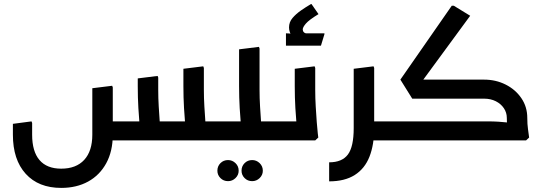

<svg xmlns="http://www.w3.org/2000/svg" viewBox="-20 -686 2658 938"><path d="M966 0V-93H1062V0ZM1062 0V-93Q1074 -93 1078 -80.5Q1082 -68 1082 -47Q1082 -27 1078 -13.5Q1074 0 1062 0ZM279 232Q168 232 105.5 163Q43 94 43 -28H137Q137 54 173 96Q209 138 279 138Q352 138 391.5 95Q431 52 431 -28H531Q531 53 499 111.5Q467 170 410.5 201Q354 232 279 232ZM43 -28V-81L134 -93L137 -85V-28ZM431 -28V-255L528 -267L531 -259V-28ZM480 0V-93H919V0ZM662 0 665 -42Q665 -42 662 -74.5Q659 -107 656 -158Q653 -209 653 -265V-303L750 -315L753 -307V-247Q753 -206 755.5 -165Q758 -124 760.5 -89.5Q763 -55 765.5 -34.5Q768 -14 768 -14L753 0ZM885 0 888 -42Q888 -42 885 -74.5Q882 -107 879 -158Q876 -209 876 -265V-350L973 -362L976 -354V-247Q976 -206 978.5 -165Q981 -124 983.5 -89.5Q986 -55 988.5 -34.5Q991 -14 991 -14L976 0Z M1094 199Q1072 199 1057 184Q1042 169 1042 148Q1042 126 1057 111Q1072 96 1094 96Q1115 96 1130.5 111Q1146 126 1146 148Q1146 169 1130.5 184Q1115 199 1094 199ZM1212 199Q1190 199 1175 184Q1160 169 1160 148Q1160 126 1175 111Q1190 96 1212 96Q1233 96 1248.5 111Q1264 126 1264 148Q1264 169 1248.5 184Q1233 199 1212 199Z M1219 0V-93H1334V0ZM1334 0V-93Q1346 -93 1350 -80.5Q1354 -68 1354 -47Q1354 -27 1350 -13.5Q1346 0 1334 0ZM1148 -329V-445L1245 -457L1248 -449V-329ZM1157 0 1160 -42Q1160 -42 1157 -74.5Q1154 -107 1151 -158Q1148 -209 1148 -265V-350L1245 -362L1248 -354V-247Q1248 -206 1250.5 -165Q1253 -124 1255.5 -89.5Q1258 -55 1260.5 -34.5Q1263 -14 1263 -14L1248 0ZM1062 0V-93H1168V0ZM1062 0Q1051 0 1046.5 -14Q1042 -28 1042 -48Q1042 -68 1046.5 -80.5Q1051 -93 1062 -93Z M1408 -505Q1392 -529 1392 -552Q1392 -578 1409 -598Q1426 -618 1450.5 -635Q1475 -652 1499 -666H1502L1536 -617Q1490 -589 1474.5 -571Q1459 -553 1459 -542Q1459 -534 1464.5 -528.5Q1470 -523 1478 -523ZM1377 -463V-523H1381Q1393 -523 1403 -521Q1413 -519 1413 -519L1430 -523H1565V-519L1548 -463Z M1429 0 1432 -42Q1432 -42 1429 -74.5Q1426 -107 1423 -158Q1420 -209 1420 -265V-350L1517 -362L1520 -354V-247Q1520 -206 1522.5 -165Q1525 -124 1527.5 -89.5Q1530 -55 1532.5 -34.5Q1535 -14 1535 -14L1520 0ZM1334 0V-93H1440V0ZM1334 0Q1323 0 1318.5 -13.5Q1314 -27 1314 -48Q1314 -68 1318.5 -80.5Q1323 -93 1334 -93Z M1788 0V-93H1894V0ZM1894 0V-93Q1906 -93 1910 -80.5Q1914 -68 1914 -47Q1914 -27 1910 -13.5Q1906 0 1894 0ZM1588 200V107Q1651 107 1679.5 69Q1708 31 1708 -60V-350L1805 -362L1808 -354V-60Q1808 21 1785 79.5Q1762 138 1713 169Q1664 200 1588 200Z M2018 -256 1936 -297 2187 -658H2197L2277 -609ZM1894 0V-93H2365Q2390 -93 2414.5 -91.5Q2439 -90 2455 -88Q2471 -86 2471 -86V0ZM1994 -204 1936 -297H2322V-204ZM2456 -110Q2456 -136 2441.5 -157.5Q2427 -179 2402 -191.5Q2377 -204 2345 -204H2147V-215L2158 -297H2345Q2402 -297 2450 -273Q2498 -249 2527 -206.5Q2556 -164 2556 -110ZM2466 0Q2463 -22 2459.5 -49.5Q2456 -77 2456 -110H2556Q2556 -79 2559.5 -55Q2563 -31 2565 -14L2550 0ZM1894 0Q1883 0 1878.5 -13.5Q1874 -27 1874 -48Q1874 -68 1878.5 -80.5Q1883 -93 1894 -93Z"/></svg>

Font: Fustat SemiBold
Style: Regular
Weight: 600
Designer: Mohamed Gaber, Khaled Hosny, Laura Garcia Mut
Foundry: Kief Type Foundry, Alif Type Foundry, Hard Type Foundry
Version: Version 1.007